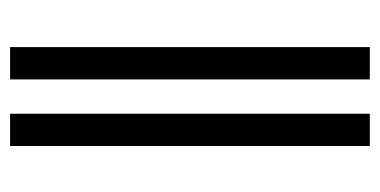

<svg xmlns="http://www.w3.org/2000/svg" viewBox="-206 -546 752 380"><g transform="rotate(90 170.0 -356.0)"><path d="M269 0H205.1V-711.9H269ZM137.2 0H73.2V-711.9H137.2Z"/></g></svg>

Font: Flanker Steampunk
Style: Bold
Weight: 700
Designer: Alexey Kryukov, Leonardo Di Lena
Foundry: Alexey Kryukov, Leonardo Di Lena
Version: 1.210